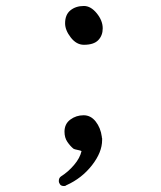

<svg xmlns="http://www.w3.org/2000/svg" viewBox="-20 -610 540 643"><path d="M194 13Q185 13 181 7.5Q177 2 177 -4Q177 -14 184 -19Q208 -34 228 -57.5Q248 -81 253 -104Q250 -106 239.5 -108Q229 -110 226 -112Q215 -121 205.5 -135Q196 -149 196 -169Q196 -195 215.5 -209.5Q235 -224 260 -224Q284 -224 300.5 -203Q317 -182 321 -152Q321 -148 322 -147V-141Q322 -100 288 -56.5Q254 -13 203 10Q202 10 200.5 11.5Q199 13 194 13ZM261 -460Q236 -460 217 -484.5Q198 -509 198 -532Q198 -561 216 -575.5Q234 -590 261 -590Q284 -590 304 -565.5Q324 -541 324 -515Q324 -491 309 -475.5Q294 -460 261 -460Z"/></svg>

Font: LXGW WenKai Mono TC
Style: Regular
Weight: 400
Designer: LXGW / Fontworks Inc.
Foundry: LXGW / Fontworks Inc.
Version: Version 1.330